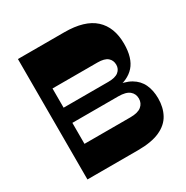

<svg xmlns="http://www.w3.org/2000/svg" viewBox="-167 -869 976 1008"><g transform="rotate(-30 321.0 -365.0)"><path d="M120.1 0V-169.7H435.3Q481.4 -169.7 502.4 -187.4Q523.4 -205 523.4 -233.4Q523.4 -261.9 502.4 -279.4Q481.4 -296.9 434.7 -296.9H132.9V-388.9H428.3Q470.1 -388.9 489.7 -404.7Q509.3 -420.6 509.3 -446Q509.3 -473.1 490.5 -489.3Q471.7 -505.4 429.4 -505.4H120.1V-730H358.1Q480.9 -730 540.4 -675.9Q599.9 -621.9 599.9 -521.3Q599.9 -434.7 560.5 -390.1Q521.1 -345.6 441.9 -335.9L439.6 -353.6Q502.9 -348.9 540.2 -326.9Q577.6 -304.9 594.6 -268.2Q611.6 -231.6 611.6 -183.3Q611.6 -128.6 589 -87Q566.4 -45.4 516.1 -22.7Q465.9 0 383.6 0ZM76.9 0V-730H156.9V0Z"/></g></svg>

Font: Savate ExtraLight
Style: Regular
Weight: 200
Designer: Max Esnée
Foundry: Plomb Type
Version: Version 2.000